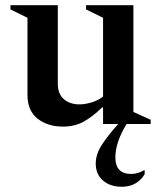

<svg xmlns="http://www.w3.org/2000/svg" viewBox="-20 -474 618 734"><path d="M221 10Q162 10 123.5 -20.5Q85 -51 85 -111V-406L20 -438V-454H201V-154Q201 -115 224 -95Q247 -75 284 -75Q306 -75 331.5 -83Q357 -91 374 -105V-406L309 -438V-454H490V-46L556 -16V0H464Q421 70 421 128Q421 191 482 191Q493 191 506 187.5Q519 184 530 177H533V192Q520 214 498 227Q476 240 446 240Q401 240 373.5 216Q346 192 346 151Q346 115 370 78.5Q394 42 432 0H374V-63H370Q333 -27 299 -8.5Q265 10 221 10Z"/></svg>

Font: Spectral SemiBold
Style: Regular
Weight: 600
Designer: Jean-Baptiste Levee
Foundry: Production Type
Version: Version 2.001